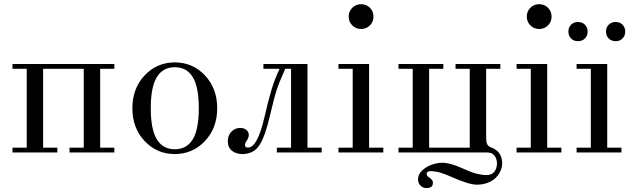

<svg xmlns="http://www.w3.org/2000/svg" viewBox="-20 -744 3086 937"><path d="M41 0V-23.4H110.4V-408.2H41V-431.6H538.1V-408.2H468.8V-23.4H538.1V0H319.3V-23.4H388.7V-408.2H190.4V-23.4H259.8V0Z M685.8 -55.7Q626 -119.1 626 -215.8Q626 -312.5 685.8 -376Q745.6 -439.5 833 -439.5Q920.4 -439.5 980.2 -376Q1040 -312.5 1040 -215.8Q1040 -119.1 980.2 -55.7Q920.4 7.8 833 7.8Q745.6 7.8 685.8 -55.7ZM745.4 -367.7Q715.8 -319.3 715.8 -215.8Q715.8 -112.3 745.4 -64Q774.9 -15.6 833 -15.6Q891.1 -15.6 920.7 -64Q950.2 -112.3 950.2 -215.8Q950.2 -319.3 920.7 -367.7Q891.1 -416 833 -416Q774.9 -416 745.4 -367.7Z M1091.8 -54.7Q1091.8 -83.5 1109.4 -101.6Q1127 -119.6 1151.9 -119.6Q1172.4 -119.6 1183.3 -109.1Q1194.3 -98.6 1194.3 -85.9Q1194.3 -70.8 1181.6 -53.7Q1175.8 -45.4 1175.8 -34.7Q1175.8 -23.9 1190.4 -23.9Q1236.3 -23.9 1270.5 -171.9Q1289.6 -254.4 1304.7 -305.2Q1319.8 -356 1343.3 -405.3V-408.2H1265.6V-431.6H1480.5V-23.4H1549.8V0H1331.1V-23.4H1400.4V-408.2H1372.1Q1343.3 -344.2 1330.6 -305.9Q1317.9 -267.6 1297.9 -181.6Q1273.9 -77.6 1245.6 -34.9Q1217.3 7.8 1162.6 7.8Q1132.8 7.8 1112.3 -8.1Q1091.8 -23.9 1091.8 -54.7Z M1631.8 0V-23.4H1701.2V-408.2H1631.8V-431.6H1781.2V-23.4H1850.6V0ZM1699.2 -620.1Q1681.6 -637.7 1681.6 -663.1Q1681.6 -688.5 1699.2 -706.1Q1716.8 -723.6 1742.2 -723.6Q1767.6 -723.6 1785.2 -706.1Q1802.7 -688.5 1802.7 -663.1Q1802.7 -637.7 1785.2 -620.1Q1767.6 -602.5 1742.2 -602.5Q1716.8 -602.5 1699.2 -620.1Z M1924.8 0V-23.4H1994.1V-408.2H1924.8V-431.6H2143.6V-408.2H2074.2V-23.4H2272.5V-408.2H2203.1V-431.6H2421.9V-408.2H2352.5V-70.3Q2352.5 -52.7 2357.2 -41.3Q2361.8 -29.8 2377.4 -24.4Q2430.7 -4.9 2430.7 53.7Q2430.7 70.8 2423.3 88.1Q2416 105.5 2401.6 121.3Q2387.2 137.2 2362.3 147.2Q2337.4 157.2 2306.6 157.2Q2269 157.2 2186.5 120.6Q2147.5 103.5 2125.2 97.4Q2103 91.3 2078.6 91.3Q2071.8 91.3 2066.9 95Q2062 98.6 2062 104Q2062 114.7 2074.2 122.1Q2092.8 133.3 2092.8 147.9Q2092.8 173.8 2061.5 173.8Q2043.9 173.8 2032 161.6Q2020 149.4 2020 131.3Q2020 106.9 2040.8 87.6Q2061.5 68.4 2088.1 59.3Q2114.7 50.3 2139.6 50.3Q2177.2 50.3 2238.3 78.1Q2261.7 88.4 2276.4 94.2Q2291 100.1 2312.5 105.2Q2334 110.4 2353.5 110.4Q2380.9 110.4 2393.1 93.3Q2405.3 76.2 2405.3 53.2Q2405.3 32.2 2393.6 16.1Q2381.8 0 2355.5 0Z M2501 0V-23.4H2570.3V-408.2H2501V-431.6H2650.4V-23.4H2719.7V0ZM2568.4 -620.1Q2550.8 -637.7 2550.8 -663.1Q2550.8 -688.5 2568.4 -706.1Q2585.9 -723.6 2611.3 -723.6Q2636.7 -723.6 2654.3 -706.1Q2671.9 -688.5 2671.9 -663.1Q2671.9 -637.7 2654.3 -620.1Q2636.7 -602.5 2611.3 -602.5Q2585.9 -602.5 2568.4 -620.1Z M2767.1 -556.2Q2753.9 -569.3 2753.9 -589.8Q2753.9 -610.4 2767.1 -623.5Q2780.3 -636.7 2800.8 -636.7Q2821.3 -636.7 2834.5 -623.5Q2847.7 -610.4 2847.7 -589.8Q2847.7 -569.3 2834.5 -556.2Q2821.3 -543 2800.8 -543Q2780.3 -543 2767.1 -556.2ZM2950.7 -556.2Q2937.5 -569.3 2937.5 -589.8Q2937.5 -610.4 2950.7 -623.5Q2963.9 -636.7 2984.4 -636.7Q3004.9 -636.7 3018.1 -623.5Q3031.2 -610.4 3031.2 -589.8Q3031.2 -569.3 3018.1 -556.2Q3004.9 -543 2984.4 -543Q2963.9 -543 2950.7 -556.2ZM2793.9 0V-23.4H2863.3V-408.2H2793.9V-431.6H2943.4V-23.4H3012.7V0Z"/></svg>

Font: Theano Didot
Style: Regular
Weight: 400
Designer: Alexey Kryukov
Version: Version 2.0